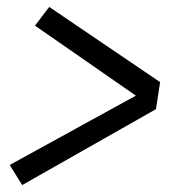

<svg xmlns="http://www.w3.org/2000/svg" viewBox="-20 -616 540 554"><path d="M44 -82 8 -140 372 -340 81 -542 122 -596 442 -379 430 -301Z"/></svg>

Font: Iosevka Oblique
Style: Regular
Weight: 400
Italic angle: -9°
Monospace: yes
Designer: Belleve Invis
Foundry: Belleve Invis
Version: Version 32.5.0; ttfautohint (v1.8.4)